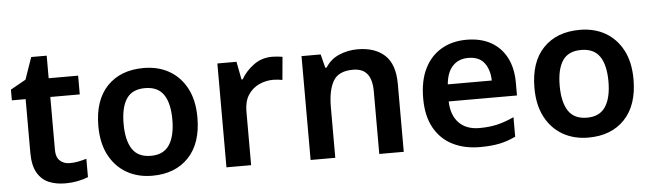

<svg xmlns="http://www.w3.org/2000/svg" viewBox="-45 -825 3393 1000"><g transform="rotate(-5 1652.0 -325.5)"><path d="M293 -93Q317 -93 339 -97.5Q361 -102 381 -108V-12Q360 -3 328 3.5Q296 10 260 10Q213 10 175.5 -5.5Q138 -21 115.5 -59.5Q93 -98 93 -166V-445H21V-501L101 -546L141 -661H222V-543H376V-445H222V-167Q222 -130 242 -111.5Q262 -93 293 -93Z M976 -272Q976 -137 906 -63.5Q836 10 716 10Q641 10 583 -23Q525 -56 491.5 -119Q458 -182 458 -272Q458 -407 528 -480Q598 -553 719 -553Q795 -553 852.5 -520Q910 -487 943 -424.5Q976 -362 976 -272ZM590 -272Q590 -187 620 -140.5Q650 -94 718 -94Q784 -94 814.5 -140.5Q845 -187 845 -272Q845 -358 814.5 -403Q784 -448 717 -448Q650 -448 620 -403Q590 -358 590 -272Z M1391 -553Q1403 -553 1419 -551.5Q1435 -550 1445 -548L1434 -428Q1425 -430 1411 -431.5Q1397 -433 1386 -433Q1347 -433 1311.5 -416.5Q1276 -400 1254.5 -366.5Q1233 -333 1233 -281V0H1104V-543H1204L1222 -449H1228Q1252 -491 1294 -522Q1336 -553 1391 -553Z M1837 -553Q1928 -553 1979.5 -505.5Q2031 -458 2031 -354V0H1903V-327Q1903 -388 1879 -418.5Q1855 -449 1804 -449Q1729 -449 1701 -401Q1673 -353 1673 -264V0H1544V-543H1644L1662 -472H1669Q1695 -514 1740.5 -533.5Q1786 -553 1837 -553Z M2407 -553Q2481 -553 2534 -523.5Q2587 -494 2615.5 -439Q2644 -384 2644 -307V-241H2287Q2289 -169 2327.5 -129Q2366 -89 2435 -89Q2487 -89 2529 -99Q2571 -109 2616 -130V-28Q2575 -8 2532 1Q2489 10 2429 10Q2349 10 2287.5 -20.5Q2226 -51 2191 -113Q2156 -175 2156 -267Q2156 -361 2187.5 -424Q2219 -487 2275.5 -520Q2332 -553 2407 -553ZM2408 -458Q2358 -458 2327 -426Q2296 -394 2290 -330H2520Q2519 -386 2492 -422Q2465 -458 2408 -458Z M3256 -272Q3256 -137 3186 -63.5Q3116 10 2996 10Q2921 10 2863 -23Q2805 -56 2771.5 -119Q2738 -182 2738 -272Q2738 -407 2808 -480Q2878 -553 2999 -553Q3075 -553 3132.5 -520Q3190 -487 3223 -424.5Q3256 -362 3256 -272ZM2870 -272Q2870 -187 2900 -140.5Q2930 -94 2998 -94Q3064 -94 3094.5 -140.5Q3125 -187 3125 -272Q3125 -358 3094.5 -403Q3064 -448 2997 -448Q2930 -448 2900 -403Q2870 -358 2870 -272Z"/></g></svg>

Font: Noto Sans Sora Sompeng SemiBold
Style: Regular
Weight: 600
Version: Version 2.101